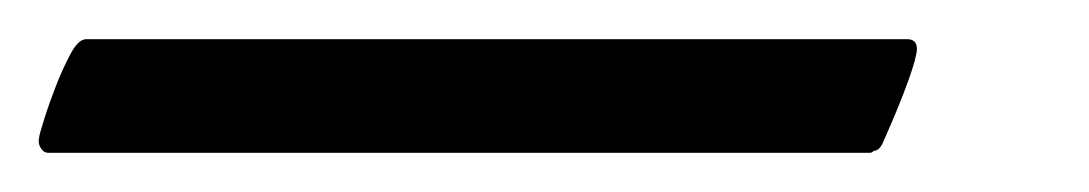

<svg xmlns="http://www.w3.org/2000/svg" viewBox="-58 -34 556 98"><path d="M-38 36Q-38 35 -35.5 27Q-33 19 -29.5 10Q-26 1 -22 -6.5Q-18 -14 -14 -14H405Q410 -14 410 -9Q410 -5 405.5 7.5Q401 20 393 38Q391 43 388 43Q387 44 386 44H-33Q-35 44 -36 43Q-39 40 -38 36Z"/></svg>

Font: Vermiglione Medium
Style: Italic
Weight: 500
Italic angle: -11°
Version: Version 1.000